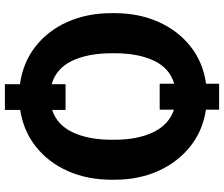

<svg xmlns="http://www.w3.org/2000/svg" viewBox="-83 -726 874 748"><g transform="rotate(90 354.0 -352.0)"><path d="M308.1 65.9V7.3Q224.1 -4.4 161.9 -52.7Q99.6 -101.1 65.4 -177.7Q31.2 -254.4 31.2 -350.1V-361.3Q31.2 -455.6 65.2 -532Q99.1 -608.4 160.9 -657.2Q222.7 -706.1 306.2 -717.8V-768.6H407.2V-717.3Q489.3 -705.1 550.8 -656Q612.3 -606.9 646.2 -531Q680.2 -455.1 680.2 -361.3V-350.1Q680.2 -255.4 646.5 -179.4Q612.8 -103.5 551.5 -54.9Q490.2 -6.3 408.2 6.3V65.9ZM306.2 -537.1V-593.8Q245.1 -575.7 216.3 -514.4Q187.5 -453.1 187.5 -362.3V-350.1Q187.5 -257.8 217 -195.8Q246.6 -133.8 308.1 -116.2V-170.4H408.2V-118.2Q466.8 -137.2 495.6 -198.5Q524.4 -259.8 524.4 -350.1V-362.3Q524.4 -450.7 495.1 -512Q465.8 -573.2 407.2 -592.8V-537.1Z"/></g></svg>

Font: Roboto Slab ExtraBold
Style: Regular
Weight: 800
Designer: Google
Version: Version 2.001; ttfautohint (v1.8.3)